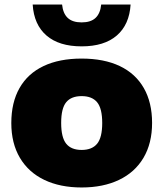

<svg xmlns="http://www.w3.org/2000/svg" viewBox="-20 -818 722 849"><path d="M30 -274Q30 -365 66.5 -429Q103 -493 172.8 -526Q242.5 -559 341 -559Q440 -559 509.8 -525.8Q579.5 -492.5 616 -428.5Q652.5 -364.5 652.5 -274.5Q652.5 -184.5 614.5 -120.2Q576.5 -56 506.2 -22.5Q436 11 341 11Q246 11 176 -22.5Q106 -56 68 -120.2Q30 -184.5 30 -274ZM432 -274Q432 -338.5 409.5 -365.8Q387 -393 341 -393Q295 -393 272.8 -366Q250.5 -339 250.5 -274.5Q250.5 -210 272.8 -182.5Q295 -155 341 -155Q387 -155 409.5 -182.5Q432 -210 432 -274ZM124.5 -798H254.5Q258.5 -758.5 279.5 -738.8Q300.5 -719 341 -719Q381.5 -719 402.5 -738.8Q423.5 -758.5 427.5 -798H557.5Q552 -709 496.5 -661Q441 -613 341 -613Q241 -613 185.5 -661Q130 -709 124.5 -798Z"/></svg>

Font: Encode Sans Semi Expanded Black
Style: Regular
Weight: 900
Width: 6
Designer: Multiple Designers
Foundry: Impallari Type
Version: Version 2.000